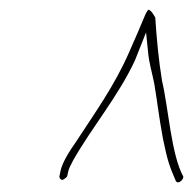

<svg xmlns="http://www.w3.org/2000/svg" viewBox="-20 -666 399 397"><path d="M103 -302C102 -299 105 -294 109 -294C111 -294 119 -300 119 -302L121 -311C122 -317 126 -324 131 -334C170 -403 224 -466 259 -541L282 -599L286 -560C288 -536 294 -518 299 -493C306 -451 308 -428 317 -379C327 -331 330 -324 343 -293C347 -283 360 -294 359 -301C334 -346 328 -445 315 -499C308 -542 304 -585 301 -630L296 -638C292 -644 288 -646 287 -646C287 -646 285 -645 281 -637C270 -610 260 -588 247 -558C217 -489 175 -431 138 -374C124 -354 109 -331 105 -312ZM179 -409 180 -410Z"/></svg>

Font: Stray Cat
Style: ExLtCnObl
Weight: 200
Version: Version 1.0